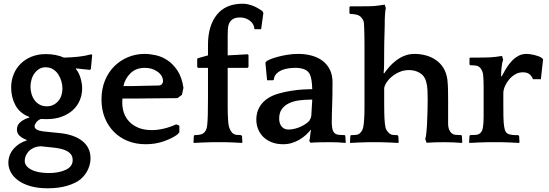

<svg xmlns="http://www.w3.org/2000/svg" viewBox="-20 -765 2956 1033"><path d="M137 -136Q86 -156 63 -199Q40 -242 40 -294Q40 -331 53 -364Q66 -397 90.5 -421.5Q115 -446 149.5 -460Q184 -474 228 -474Q254 -474 279.5 -469Q305 -464 324 -455Q366 -456 402.5 -460Q439 -464 471 -473L476 -469L469 -394L464 -389L389 -397L388 -394Q404 -376 413 -346Q422 -316 422 -289Q422 -256 409.5 -226Q397 -196 373 -173.5Q349 -151 313 -137.5Q277 -124 230 -124Q224 -124 214.5 -124.5Q205 -125 200 -125Q183 -118 174.5 -106Q166 -94 166 -86Q166 -64 213 -58L310 -48Q343 -44 371.5 -34Q400 -24 421.5 -7.5Q443 9 455 32.5Q467 56 467 87Q467 116 454 145.5Q441 175 415 198Q389 220 343 234Q297 248 237 248Q183 248 143.5 236.5Q104 225 77.5 205.5Q51 186 38 161.5Q25 137 25 111Q25 69 52.5 36.5Q80 4 123 -9L124 -12Q100 -21 85.5 -34.5Q71 -48 71 -68Q71 -94 92 -110Q113 -126 137 -132ZM232 -193Q252 -193 267.5 -201Q283 -209 294 -222Q305 -235 310.5 -252.5Q316 -270 316 -289Q316 -309 310 -329Q304 -349 293 -365.5Q282 -382 265 -392.5Q248 -403 226 -403Q205 -403 190 -393.5Q175 -384 164.5 -369Q154 -354 149 -335Q144 -316 144 -298Q144 -279 149.5 -260Q155 -241 166 -226Q177 -211 193.5 -202Q210 -193 232 -193ZM200 22Q178 23 162 30Q146 37 135 48.5Q124 60 118.5 73.5Q113 87 113 100Q113 129 148 147.5Q183 166 243 166Q297 166 334 148.5Q371 131 371 97Q371 78 362 66Q353 54 338 46.5Q323 39 304.5 35Q286 31 267 29Z M959 -255 935 -237Q881 -237 828.5 -236Q776 -235 721 -235H639Q638 -228 638 -221.5Q638 -215 638 -209Q638 -183 647 -157Q656 -131 675.5 -110.5Q695 -90 725 -77.5Q755 -65 798 -65Q829 -65 863.5 -73.5Q898 -82 928 -96L945 -89V-53L935 -42Q911 -23 864.5 -6Q818 11 764 11Q711 11 667.5 -6.5Q624 -24 592.5 -56Q561 -88 543.5 -132Q526 -176 526 -230Q526 -285 544 -330Q562 -375 593.5 -407Q625 -439 667.5 -457Q710 -475 759 -475Q785 -475 817.5 -468Q850 -461 880 -441.5Q910 -422 934 -386.5Q958 -351 967 -293ZM760 -400Q711 -400 681.5 -370.5Q652 -341 644 -302H694Q729 -302 763 -303.5Q797 -305 832 -305Q845 -305 851 -312.5Q857 -320 857 -328Q857 -358 828 -379Q799 -400 760 -400Z M1312 -400H1205V-258Q1205 -220 1205 -195Q1205 -170 1205.5 -152.5Q1206 -135 1207 -122.5Q1208 -110 1209 -98Q1211 -83 1217 -69.5Q1223 -56 1231 -49Q1239 -41 1253.5 -39.5Q1268 -38 1277 -38L1282 -33L1284 0L1282 4Q1276 4 1263 3Q1250 2 1236 1.5Q1222 1 1209 0.5Q1196 0 1190 0H1126Q1119 0 1104.5 0.5Q1090 1 1074 1.5Q1058 2 1043.5 3Q1029 4 1022 4L1021 0L1023 -34L1026 -38Q1041 -38 1055 -40.5Q1069 -43 1078 -51Q1084 -57 1088.5 -66Q1093 -75 1095 -94Q1097 -113 1098 -146Q1099 -179 1099 -234V-400H1045L1041 -405V-448L1045 -452L1099 -467V-524Q1099 -626 1146.5 -685.5Q1194 -745 1286 -745Q1309 -745 1336 -735.5Q1363 -726 1392 -705L1397 -695L1385 -608H1349Q1347 -637 1324 -654Q1301 -671 1272 -671Q1247 -671 1233.5 -662.5Q1220 -654 1213.5 -640.5Q1207 -627 1206 -609Q1205 -591 1205 -573V-467L1312 -473L1317 -469V-405Z M1644 -7Q1647 -16 1648.5 -33Q1650 -50 1653 -64L1652 -67Q1640 -52 1624.5 -38Q1609 -24 1590 -13Q1571 -2 1549.5 4.5Q1528 11 1504 11Q1468 11 1441 0Q1414 -11 1396 -29Q1378 -47 1368.5 -71Q1359 -95 1359 -121Q1359 -160 1376 -189Q1393 -218 1421 -236Q1447 -253 1482 -262.5Q1517 -272 1550 -277Q1583 -282 1610 -283.5Q1637 -285 1646 -285H1660Q1659 -316 1656 -333.5Q1653 -351 1648 -363Q1639 -383 1618.5 -391.5Q1598 -400 1570 -400Q1553 -400 1533.5 -397.5Q1514 -395 1497 -388Q1480 -381 1467.5 -368.5Q1455 -356 1453 -336L1449 -333H1417L1408 -427L1411 -433Q1417 -439 1434 -446Q1451 -453 1475 -459.5Q1499 -466 1527.5 -470.5Q1556 -475 1585 -475Q1624 -475 1658 -465.5Q1692 -456 1716.5 -437Q1741 -418 1755 -389.5Q1769 -361 1769 -323Q1769 -282 1768.5 -253Q1768 -224 1767 -199Q1766 -174 1765.5 -150.5Q1765 -127 1765 -98Q1767 -75 1770 -65Q1773 -55 1780 -49Q1788 -41 1804.5 -39.5Q1821 -38 1835 -38L1838 -34L1840 0L1839 4Q1822 2 1800 1Q1778 0 1759 0Q1731 0 1703 0.5Q1675 1 1650 3ZM1644 -115Q1647 -120 1650.5 -127Q1654 -134 1655 -144L1660 -229H1651Q1620 -229 1590 -225Q1560 -221 1536 -210Q1512 -199 1497 -179Q1482 -159 1482 -127Q1482 -100 1495.5 -84Q1509 -68 1532 -68Q1549 -68 1566.5 -72.5Q1584 -77 1599 -84Q1614 -91 1626 -99.5Q1638 -108 1644 -115Z M2268 -17Q2272 -30 2274 -51Q2276 -72 2277 -88Q2279 -126 2280 -164Q2281 -202 2281 -228Q2281 -251 2280 -278Q2279 -305 2273 -325Q2265 -357 2239 -372.5Q2213 -388 2181 -388Q2152 -388 2127.5 -377Q2103 -366 2085 -350Q2067 -334 2057 -317Q2047 -300 2047 -288Q2047 -237 2047 -207.5Q2047 -178 2047.5 -159Q2048 -140 2048.5 -127.5Q2049 -115 2051 -98Q2053 -77 2059 -66.5Q2065 -56 2073 -49Q2081 -41 2092 -39.5Q2103 -38 2118 -38L2123 -33L2125 0L2123 4Q2116 4 2102 3Q2088 2 2072 1.5Q2056 1 2042 0.5Q2028 0 2021 0H1967Q1960 0 1945.5 0.5Q1931 1 1915.5 1.5Q1900 2 1885.5 3Q1871 4 1864 4L1863 0L1865 -34L1868 -38Q1884 -38 1896.5 -39.5Q1909 -41 1917 -49Q1925 -56 1930 -67Q1935 -78 1937 -98Q1938 -110 1939 -122Q1940 -134 1940.5 -150.5Q1941 -167 1941 -189.5Q1941 -212 1941 -244V-464Q1941 -503 1941 -530Q1941 -557 1940.5 -576.5Q1940 -596 1939.5 -611.5Q1939 -627 1938 -642Q1937 -652 1931.5 -660.5Q1926 -669 1923 -672Q1913 -683 1896.5 -686.5Q1880 -690 1864 -690L1860 -694V-727L1864 -731H1920Q1943 -731 1969 -731.5Q1995 -732 2015 -735L2050 -740L2056 -721Q2054 -716 2053 -704.5Q2052 -693 2051 -679.5Q2050 -666 2050 -653.5Q2050 -641 2050 -634Q2050 -608 2048.5 -574Q2047 -540 2047 -495Q2047 -453 2046.5 -420Q2046 -387 2044 -372L2047 -370Q2059 -388 2075.5 -406.5Q2092 -425 2112.5 -440.5Q2133 -456 2157.5 -465.5Q2182 -475 2210 -475Q2241 -475 2271 -467Q2301 -459 2325.5 -442Q2350 -425 2366 -399Q2382 -373 2387 -337Q2390 -311 2390.5 -277.5Q2391 -244 2391 -223V-102Q2391 -79 2397 -66.5Q2403 -54 2409 -49Q2418 -41 2432 -39.5Q2446 -38 2462 -38L2465 -34L2467 0L2465 4Q2444 2 2419 1Q2394 0 2369 0Q2318 0 2275 3Z M2679 -354Q2689 -373 2701.5 -394Q2714 -415 2730 -433Q2746 -451 2766.5 -463Q2787 -475 2813 -475Q2821 -475 2832.5 -473.5Q2844 -472 2855.5 -469Q2867 -466 2878 -462Q2889 -458 2895 -453L2902 -447L2890 -339H2847Q2844 -351 2831.5 -363.5Q2819 -376 2793 -376Q2770 -376 2751 -364.5Q2732 -353 2718 -336Q2704 -319 2696 -299.5Q2688 -280 2688 -264V-195Q2688 -157 2688.5 -138Q2689 -119 2690 -105Q2692 -83 2695.5 -69.5Q2699 -56 2707 -49Q2711 -45 2719.5 -42.5Q2728 -40 2737 -39Q2746 -38 2754.5 -38Q2763 -38 2768 -38L2773 -33L2775 0L2773 4Q2767 4 2753 3Q2739 2 2723 1.5Q2707 1 2693 0.5Q2679 0 2673 0H2609Q2602 0 2587.5 0.5Q2573 1 2557 1.5Q2541 2 2526.5 3Q2512 4 2505 4L2504 0L2506 -34L2509 -38Q2526 -38 2541 -39.5Q2556 -41 2564 -49Q2572 -56 2575.5 -67Q2579 -78 2581 -105Q2582 -117 2582 -137Q2582 -157 2582 -193V-266Q2582 -287 2582 -301.5Q2582 -316 2581.5 -327Q2581 -338 2580.5 -347Q2580 -356 2579 -366Q2577 -376 2573 -385Q2569 -394 2566 -397Q2556 -410 2541 -412Q2526 -414 2510 -414L2506 -418V-452L2510 -455H2528Q2550 -455 2585 -455.5Q2620 -456 2646 -459L2681 -464L2687 -445Q2681 -426 2678.5 -402Q2676 -378 2676 -355Z"/></svg>

Font: QuattrocentoBold
Style: Bold
Weight: 700
Designer: Pablo Impallari
Foundry: Pablo Impallari, Igino Marini, Branda Gallo
Version: Version 2.000